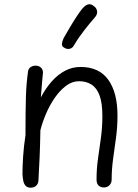

<svg xmlns="http://www.w3.org/2000/svg" viewBox="-20 -857 641 889"><path d="M110 -528Q113 -541 123 -547Q133 -553 145 -553Q160 -553 169.5 -544Q179 -535 179 -521Q178 -509 176 -489.5Q174 -470 172.5 -448.5Q171 -427 169 -406Q192 -449 220 -480.5Q248 -512 281.5 -529.5Q315 -547 353 -547Q439 -547 481.5 -487.5Q524 -428 524 -322Q524 -268 517 -218Q510 -168 503.5 -120Q497 -72 497 -26Q497 -9 486.5 1Q476 11 461 11Q446 11 436.5 2Q427 -7 427 -26Q427 -76 434 -124Q441 -172 447.5 -220.5Q454 -269 454 -319Q454 -380 441 -415Q428 -450 403.5 -465.5Q379 -481 346 -481Q314 -481 285.5 -459.5Q257 -438 233.5 -404Q210 -370 193 -330Q176 -290 167 -254Q166 -191 163.5 -130.5Q161 -70 158 -21Q157 -6 147.5 3Q138 12 122 12Q107 12 99 3.5Q91 -5 88 -19Q85 -33 84 -50Q84 -85 87 -132Q90 -179 98 -231Q98 -289 98.5 -332.5Q99 -376 100 -409.5Q101 -443 103.5 -471Q106 -499 110 -528ZM323 -648Q316 -634 302.5 -631Q289 -628 276 -637Q265 -643 267 -656Q269 -669 275 -681Q288 -704 304 -731Q320 -758 335.5 -781.5Q351 -805 362 -818Q377 -835 390 -837Q403 -839 414 -829Q427 -821 429.5 -805.5Q432 -790 418 -775Q397 -751 371 -718Q345 -685 323 -648Z"/></svg>

Font: Playpen Sans Light
Style: Regular
Weight: 300
Designer: Laura Meseguer, Veronika Burian, José Scaglione
Foundry: TypeTogether
Version: Version 1.001